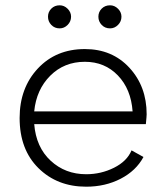

<svg xmlns="http://www.w3.org/2000/svg" viewBox="-20 -695 616 724"><path d="M305 9Q196 9 125 -61Q54 -131 54 -250Q54 -363 122.5 -436.5Q191 -510 300 -510Q403 -510 468 -439.5Q533 -369 533 -264Q533 -257 530 -227H109Q116 -140 171 -89Q226 -38 305 -38Q361 -38 410 -62.5Q459 -87 476 -128L521 -103Q493 -51 435 -21Q377 9 305 9ZM109 -275H480Q474 -359 424.5 -410.5Q375 -462 300 -462Q222 -462 169.5 -409.5Q117 -357 109 -275ZM205 -675Q222 -675 235 -662Q248 -649 248 -632Q248 -614 235 -601Q222 -588 205 -588Q186 -588 173.5 -601Q161 -614 161 -632Q161 -650 173.5 -662.5Q186 -675 205 -675ZM395 -675Q412 -675 425 -662Q438 -649 438 -632Q438 -614 425 -601Q412 -588 395 -588Q376 -588 363.5 -601Q351 -614 351 -632Q351 -650 363.5 -662.5Q376 -675 395 -675Z"/></svg>

Font: Human Sans Light
Style: Regular
Weight: 300
Designer: Tim Radville
Foundry: Continuum
Version: Version 1.000;FEAKit 1.0